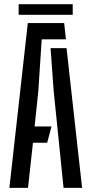

<svg xmlns="http://www.w3.org/2000/svg" viewBox="-20 -912 444 932"><path d="M25.5 0 115 -800H291.5L300 -721H182.5L166 -469.5L148 -298H230L209 -219H140L116 0ZM288.5 0 240.5 -470.5 225.5 -678.5H303L378.5 0ZM70.5 -891.5H333V-840H70.5Z"/></svg>

Font: Big Shoulders Stencil Text Thin Medium
Style: Regular
Weight: 500
Version: Version 2.001